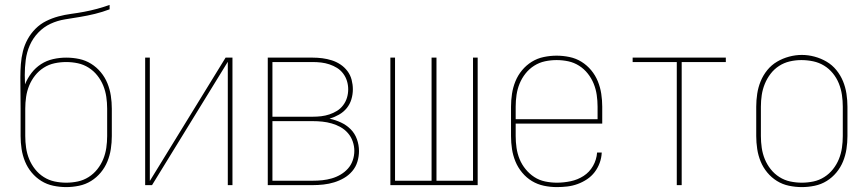

<svg xmlns="http://www.w3.org/2000/svg" viewBox="-20 -755 3540 783"><path d="M250 8Q224 8 197.5 2.5Q171 -3 148.5 -17Q126 -31 109 -51.5Q92 -72 82 -96.5Q72 -121 68 -147.5Q64 -174 64 -200V-312Q64 -344 63.5 -376Q63 -408 63 -439Q63 -466 65 -493Q67 -520 73.5 -546Q80 -572 93 -595.5Q106 -619 125 -638Q144 -657 168 -669Q192 -681 218 -688Q244 -695 270.5 -698.5Q297 -702 323.5 -707Q350 -712 376 -719Q402 -726 427 -735V-717Q398 -706 367.5 -698.5Q337 -691 306.5 -686Q276 -681 245 -676Q214 -671 186 -658Q158 -645 136 -622Q114 -599 101.5 -570.5Q89 -542 85 -511Q81 -480 81 -449Q81 -439 81.5 -430Q82 -421 82 -411Q92 -436 108.5 -457.5Q125 -479 147.5 -493.5Q170 -508 196.5 -514Q223 -520 250 -520Q277 -520 303 -514.5Q329 -509 351.5 -495Q374 -481 391 -460.5Q408 -440 418 -415.5Q428 -391 432 -364.5Q436 -338 436 -312V-200Q436 -174 432 -147.5Q428 -121 418 -96.5Q408 -72 391 -51.5Q374 -31 351.5 -17Q329 -3 302.5 2.5Q276 8 250 8ZM250 -10Q274 -10 297.5 -15Q321 -20 341.5 -33Q362 -46 377 -65Q392 -84 401 -106Q410 -128 413.5 -152Q417 -176 417 -200V-312Q417 -336 413.5 -360Q410 -384 401 -406Q392 -428 377 -447Q362 -466 341.5 -479Q321 -492 297.5 -497Q274 -502 250 -502Q226 -502 202.5 -497Q179 -492 158.5 -479Q138 -466 123 -447Q108 -428 99 -406Q90 -384 86.5 -360Q83 -336 83 -312V-200Q83 -176 86.5 -152Q90 -128 99 -106Q108 -84 123 -65Q138 -46 158.5 -33Q179 -20 202.5 -15Q226 -10 250 -10Z M572 0V-520H591V-17L900 -520H928V0H909V-503L600 0Z M1072 0V-520H1255Q1275 -520 1294.5 -517.5Q1314 -515 1333 -509Q1352 -503 1368.5 -492Q1385 -481 1397 -465Q1409 -449 1414 -429.5Q1419 -410 1419 -391Q1419 -370 1413 -350Q1407 -330 1394 -314Q1381 -298 1362.5 -287.5Q1344 -277 1324 -271Q1348 -266 1370.5 -255.5Q1393 -245 1410 -228Q1427 -211 1435.5 -187.5Q1444 -164 1444 -139Q1444 -117 1437.5 -95.5Q1431 -74 1416.5 -57Q1402 -40 1383 -29Q1364 -18 1343 -11.5Q1322 -5 1299.5 -2.5Q1277 0 1255 0ZM1091 -279H1255Q1273 -279 1290 -281Q1307 -283 1323.5 -288.5Q1340 -294 1354.5 -303Q1369 -312 1379.5 -326Q1390 -340 1395 -356.5Q1400 -373 1400 -391Q1400 -408 1395 -424.5Q1390 -441 1379.5 -455Q1369 -469 1354.5 -478Q1340 -487 1323.5 -492.5Q1307 -498 1290 -500Q1273 -502 1255 -502H1091ZM1091 -18H1255Q1275 -18 1294.5 -20Q1314 -22 1333 -27.5Q1352 -33 1369 -43Q1386 -53 1399 -67.5Q1412 -82 1418.5 -101Q1425 -120 1425 -140Q1425 -159 1418.5 -178Q1412 -197 1399 -212Q1386 -227 1369 -236.5Q1352 -246 1333 -251.5Q1314 -257 1294.5 -259Q1275 -261 1255 -261H1091Z M1572 0V-520H1591V-18H1740V-520H1760V-18H1909V-520H1928V0Z M2251 8Q2224 8 2198 2.5Q2172 -3 2149.5 -16.5Q2127 -30 2109.5 -51Q2092 -72 2082 -96.5Q2072 -121 2068 -147Q2064 -173 2064 -200V-320Q2064 -346 2068 -372.5Q2072 -399 2082 -423.5Q2092 -448 2109 -468.5Q2126 -489 2148.5 -503Q2171 -517 2197.5 -522.5Q2224 -528 2250 -528Q2276 -528 2302.5 -522.5Q2329 -517 2351.5 -503Q2374 -489 2391 -468.5Q2408 -448 2418 -423.5Q2428 -399 2432 -372.5Q2436 -346 2436 -320V-251H2083V-200Q2083 -176 2086.5 -152Q2090 -128 2099 -106Q2108 -84 2123.5 -65Q2139 -46 2159 -33Q2179 -20 2203 -15Q2227 -10 2251 -10Q2279 -10 2307.5 -16Q2336 -22 2360 -37.5Q2384 -53 2398.5 -78.5Q2413 -104 2415 -133H2434Q2433 -111 2425.5 -90.5Q2418 -70 2405 -53Q2392 -36 2374 -24Q2356 -12 2335.5 -4.5Q2315 3 2293.5 5.5Q2272 8 2251 8ZM2083 -269H2417V-320Q2417 -344 2413.5 -368Q2410 -392 2401 -414Q2392 -436 2377 -455Q2362 -474 2341.5 -487Q2321 -500 2297.5 -505Q2274 -510 2250 -510Q2226 -510 2202.5 -505Q2179 -500 2158.5 -487Q2138 -474 2123 -455Q2108 -436 2099 -414Q2090 -392 2086.5 -368Q2083 -344 2083 -320Z M2740 0V-502H2560V-520H2940V-502H2760V0Z M3250 8Q3224 8 3197.5 2.5Q3171 -3 3148.5 -17Q3126 -31 3109 -51.5Q3092 -72 3082 -96.5Q3072 -121 3068 -147.5Q3064 -174 3064 -200V-320Q3064 -346 3068 -372.5Q3072 -399 3082 -423.5Q3092 -448 3109 -469Q3126 -490 3149 -503.5Q3172 -517 3198 -524Q3224 -531 3250 -531Q3276 -531 3302 -524Q3328 -517 3351 -503.5Q3374 -490 3391 -469Q3408 -448 3418 -423.5Q3428 -399 3432 -372.5Q3436 -346 3436 -320V-200Q3436 -174 3432 -147.5Q3428 -121 3418 -96.5Q3408 -72 3391 -51.5Q3374 -31 3351.5 -17Q3329 -3 3302.5 2.5Q3276 8 3250 8ZM3250 -10Q3274 -10 3297.5 -15Q3321 -20 3341.5 -33Q3362 -46 3377 -65Q3392 -84 3401 -106Q3410 -128 3413.5 -152Q3417 -176 3417 -200V-320Q3417 -344 3413.5 -368Q3410 -392 3401 -414.5Q3392 -437 3376.5 -456Q3361 -475 3340.5 -487.5Q3320 -500 3296 -505Q3272 -510 3248 -510Q3224 -510 3200.5 -504.5Q3177 -499 3157 -486Q3137 -473 3122.5 -454Q3108 -435 3099 -413Q3090 -391 3086.5 -367.5Q3083 -344 3083 -320V-200Q3083 -176 3086.5 -152Q3090 -128 3099 -106Q3108 -84 3123 -65Q3138 -46 3158.5 -33Q3179 -20 3202.5 -15Q3226 -10 3250 -10Z"/></svg>

Font: Zed Mono Thin
Style: Regular
Weight: 100
Monospace: yes
Designer: Belleve Invis
Foundry: Belleve Invis
Version: Version 1.0.0; ttfautohint (v1.8.4)